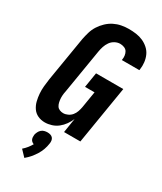

<svg xmlns="http://www.w3.org/2000/svg" viewBox="-244 -828 988 1172"><g transform="rotate(30 250.0 -242.5)"><path d="M139 8Q112 8 89.5 -2.5Q67 -13 53 -33.5Q39 -54 33 -78.5Q27 -103 25 -128.5Q23 -154 25.5 -180.5Q28 -207 32 -234L84 -548Q89 -573 96.5 -598.5Q104 -624 118.5 -647Q133 -670 153.5 -689.5Q174 -709 198 -721Q222 -733 248 -738Q274 -743 300 -743Q326 -743 351.5 -739.5Q377 -736 399.5 -726Q422 -716 440.5 -699.5Q459 -683 469 -661Q479 -639 482 -613.5Q485 -588 481 -562L480 -557H357V-559Q360 -574 358 -589Q356 -604 349 -615.5Q342 -627 328 -632.5Q314 -638 299 -638Q281 -638 263 -628.5Q245 -619 233.5 -602.5Q222 -586 216 -567.5Q210 -549 207 -531L155 -217Q152 -204 151 -190.5Q150 -177 151 -164.5Q152 -152 155 -139.5Q158 -127 164.5 -117Q171 -107 183 -102Q195 -97 208 -97Q224 -97 240 -104.5Q256 -112 267 -125.5Q278 -139 283.5 -155Q289 -171 292 -187L311 -303H244L261 -408H453L386 0H271L287 -101Q278 -79 263.5 -58.5Q249 -38 229.5 -22.5Q210 -7 186 0.5Q162 8 139 8ZM140 258 100 216Q115 203 127 188Q139 173 148 157Q140 154 134 149Q128 144 125 137Q122 130 121.5 122Q121 114 122 105Q124 95 129.5 84Q135 73 143.5 65.5Q152 58 163 55Q174 52 185 52Q196 52 206 55Q216 58 222.5 65.5Q229 73 230.5 84Q232 95 230 105Q227 127 219.5 148Q212 169 200 188.5Q188 208 173 225.5Q158 243 140 258Z"/></g></svg>

Font: Iosevka Curly Extrabold
Style: Italic
Weight: 800
Italic angle: -9°
Monospace: yes
Designer: Belleve Invis
Foundry: Belleve Invis
Version: Version 22.1.2; ttfautohint (v1.8.4)